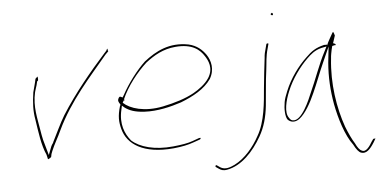

<svg xmlns="http://www.w3.org/2000/svg" viewBox="-56 -807 2237 1098"><g transform="rotate(-5 1063.0 -257.5)"><path d="M140 -360C131 -302 129 -253 138 -204C149 -133 158 -55 184 2C189 19 189 27 190 28C193 31 209 18 209 18L210 14C211 6 213 -3 219 -16C236 -57 255 -86 275 -130C352 -293 472 -421 570 -539L571 -540L585 -554C588 -557 588 -558 585 -562C585 -568 584 -571 583 -572C582 -571 579 -567 576 -560L564 -547C479 -452 381 -335 305 -214C278 -170 252 -111 228 -65V-63C224 -57 218 -50 216 -44L197 5L172 -84C168 -102 164 -122 161 -142C151 -207 131 -277 150 -360C153 -373 158 -385 162 -399L167 -420C174 -425 174 -425 173 -443H172L173 -448C168 -445 164 -441 159 -436C155 -413 146 -385 140 -360ZM162 -399Z M622 -281C615 -271 622 -258 630 -248L628 -239H627C610 -181 612 -149 623 -107C646 -19 736 45 912 29C962 24 997 16 1025 6C1038 1 1052 -4 1065 -8C1066 -8 1069 -10 1071 -16V-17C1072 -18 1069 -16 1070 -17H1062L1023 -3C996 7 960 13 911 18C803 29 718 4 673 -37C639 -78 614 -136 633 -217L638 -240L653 -227C678 -209 709 -197 763 -194C839 -190 915 -209 976 -229C1048 -257 1114 -293 1152 -348C1183 -401 1169 -453 1146 -487C1125 -517 1096 -544 1048 -555C939 -576 860 -534 791 -480C743 -435 689 -364 654 -299L646 -286L635 -291C630 -293 628 -292 622 -283ZM644 -256 652 -271 651 -268H655L656 -273H652C684 -348 744 -423 799 -473C848 -511 901 -542 971 -548C1069 -557 1112 -518 1136 -480C1153 -454 1177 -408 1143 -354C1121 -320 1083 -293 1051 -275C1004 -249 941 -229 872 -215C764 -193 682 -220 645 -255ZM1152 -347Z M1145 147C1137 149 1141 154 1143 157L1159 168C1173 178 1187 181 1204 178C1290 163 1359 87 1406 5C1435 -45 1451 -102 1458 -168C1465 -234 1469 -306 1478 -369C1484 -415 1483 -446 1497 -494L1503 -517L1504 -518C1504 -519 1502 -522 1501 -522C1495 -522 1493 -522 1491 -516L1485 -493C1480 -477 1476 -460 1475 -441C1469 -388 1461 -326 1456 -269C1449 -188 1441 -77 1395 1C1362 62 1311 123 1251 153C1226 165 1195 178 1167 160L1147 146C1147 146 1146 147 1145 147ZM1531 -688C1530 -685 1534 -680 1539 -680C1543 -680 1543 -680 1544 -684C1545 -687 1542 -694 1538 -694C1537 -693 1531 -689 1531 -688Z M1567 -179C1560 -139 1562 -98 1574 -79C1590 -61 1617 -56 1644 -77C1677 -103 1709 -158 1734 -215C1759 -270 1780 -328 1805 -384L1845 -474L1835 -382C1828 -298 1833 -221 1847 -143C1863 -59 1893 40 1936 97C1951 126 1964 142 1977 147C2007 158 2031 131 2053 96L2066 74C2065 74 2064 73 2063 73C2060 74 2056 76 2054 74L2042 91C2031 110 2007 149 1983 136C1969 131 1958 114 1947 91C1931 66 1915 32 1899 -9C1860 -119 1837 -262 1853 -404C1854 -423 1858 -440 1861 -455L1866 -475L1879 -478H1886C1888 -486 1882 -486 1871 -491L1873 -493C1878 -510 1882 -520 1886 -533C1884 -542 1881 -550 1878 -555C1878 -554 1874 -552 1874 -551C1867 -538 1844 -500 1837 -481L1835 -486C1831 -484 1829 -485 1820 -485C1771 -473 1746 -456 1713 -423C1666 -379 1616 -312 1587 -240C1577 -216 1570 -197 1567 -179ZM1598 -239C1626 -308 1674 -373 1719 -417C1741 -438 1763 -459 1803 -469L1833 -475L1819 -447C1782 -377 1754 -292 1719 -216C1706 -184 1655 -60 1604 -71H1603C1594 -73 1589 -79 1584 -87C1559 -119 1577 -189 1598 -239ZM2042 91V92Z"/></g></svg>

Font: Stray Cat
Style: HlExtObl
Weight: 100
Version: Version 1.0